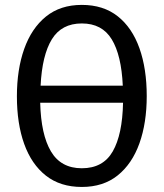

<svg xmlns="http://www.w3.org/2000/svg" viewBox="-20 -737 655 769"><path d="M567.7 -352.3Q567.7 -245.1 538.5 -163.1Q509.2 -81 451.5 -34.6Q393.8 11.8 307.7 11.8Q221.5 11.8 163.8 -33.6Q106.2 -79 76.9 -160.5Q47.7 -242.1 47.7 -351.3Q47.7 -458.5 76.9 -541Q106.2 -623.6 163.8 -670.5Q221.5 -717.4 307.7 -717.4Q393.8 -717.4 451.5 -671.8Q509.2 -626.2 538.5 -543.8Q567.7 -461.5 567.7 -352.3ZM307.7 -643.1Q226.7 -643.1 187.7 -579.7Q148.7 -516.4 142.6 -393.8H471.8Q466.2 -516.4 427.4 -579.7Q388.7 -643.1 307.7 -643.1ZM307.7 -63.1Q392.8 -63.1 431.5 -130.5Q470.3 -197.9 472.8 -325.6H141Q144.1 -197.9 184.1 -130.5Q224.1 -63.1 307.7 -63.1Z"/></svg>

Font: FiraCode Nerd Font Mono
Style: Regular
Weight: 400
Monospace: yes
Designer: Carrois Corporate, Edenspiekermann AG, Nikita Prokopov
Foundry: Carrois Corporate, Edenspiekermann AG, Nikita Prokopov
Version: Version 6.002;Nerd Fonts 3.4.0